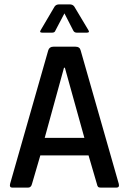

<svg xmlns="http://www.w3.org/2000/svg" viewBox="-20 -856 587 876"><path d="M376 -707H330Q319 -707 314 -717L274 -795L233 -717Q230 -707 218 -707H173Q158 -707 166 -719L229 -826Q236 -836 250 -836H298Q312 -836 319 -826L383 -719Q391 -707 376 -707ZM108 0H36Q22 0 26 -17L200 -626Q205 -643 224 -643H324Q344 -643 348 -626L522 -17Q526 0 511 0H440Q431 0 427.5 -3.5Q424 -7 422 -17L384 -147H164L126 -17Q122 0 108 0ZM272 -547 184 -227H365L276 -547Z"/></svg>

Font: Rajdhani SemiBold
Style: Regular
Weight: 600
Designer: Satya Rajpurohit, Jyotish Sonowal
Foundry: Indian Type Foundry
Version: Version 1.201 February 1, 2022